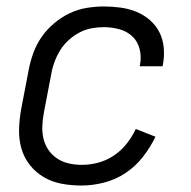

<svg xmlns="http://www.w3.org/2000/svg" viewBox="-20 -562 590 594"><path d="M232 12Q201 12 171 6.5Q141 1 115.5 -14Q90 -29 72 -52Q54 -75 46 -103.5Q38 -132 39 -163.5Q40 -195 46 -227L69 -347Q74 -373 83.5 -399Q93 -425 109 -448Q125 -471 147.5 -490Q170 -509 195.5 -521Q221 -533 248 -537.5Q275 -542 301 -542Q327 -542 353 -538.5Q379 -535 402 -525.5Q425 -516 443.5 -500Q462 -484 473 -462.5Q484 -441 486.5 -415Q489 -389 484 -362L483 -357H412L413 -361Q418 -386 412 -410Q406 -434 389.5 -449.5Q373 -465 349.5 -471.5Q326 -478 301 -478Q283 -478 263.5 -474.5Q244 -471 226 -461.5Q208 -452 192.5 -438Q177 -424 166.5 -407Q156 -390 149 -371.5Q142 -353 139 -335L116 -215Q112 -194 111 -173Q110 -152 114.5 -133Q119 -114 130 -98Q141 -82 157 -71.5Q173 -61 192.5 -56.5Q212 -52 233 -52Q258 -52 283 -58.5Q308 -65 331 -80Q354 -95 371.5 -117Q389 -139 400 -163L461 -139Q445 -106 422 -76.5Q399 -47 368 -26.5Q337 -6 301.5 3Q266 12 232 12Z"/></svg>

Font: Lode
Style: Italic
Weight: 400
Italic angle: -11°
Monospace: yes
Designer: Belleve Invis
Foundry: Belleve Invis
Version: Version 29.2.0; ttfautohint (v1.8.3)